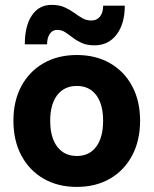

<svg xmlns="http://www.w3.org/2000/svg" viewBox="-20 -738 618 773"><path d="M187.4 -718.4Q137.2 -718.4 108.5 -676.2Q79.9 -633.9 79.9 -559.5H169.6Q169.6 -586.1 180.6 -601.9Q191.6 -617.7 210 -617.7Q227.8 -617.7 242.4 -608.3Q257 -598.8 272.7 -586.6Q288.4 -574.4 309.3 -564.9Q330.3 -555.5 360.9 -555.5Q416.3 -555.5 449.3 -598.8Q482.4 -642.2 482.4 -715.1H395.3Q395.3 -687.5 382.7 -671.5Q370.1 -655.5 348.3 -655.5Q327.2 -655.5 311 -665.1Q294.7 -674.7 277.8 -687Q260.9 -699.2 239.5 -708.8Q218.1 -718.4 187.4 -718.4ZM34 -251.8Q34 -172 66 -111.9Q98 -51.9 155.4 -18.7Q212.9 14.5 289.3 14.5Q365.6 14.5 422.9 -18.7Q480.1 -51.9 512 -111.9Q544 -172 544 -251.9Q544 -331.9 512 -391.3Q480.1 -450.8 422.9 -483.6Q365.6 -516.5 289.3 -516.5Q212.9 -516.5 155.5 -483.6Q98.1 -450.8 66 -391.2Q34 -331.7 34 -251.8ZM395.1 -252Q395.1 -184.3 367.2 -147.1Q339.3 -110 289.4 -110Q239.1 -110 210.6 -147.1Q182.1 -184.3 182.1 -252Q182.1 -318.6 210.6 -355.3Q239.1 -392 289.4 -392Q339.3 -392 367.2 -355.3Q395.1 -318.6 395.1 -252Z"/></svg>

Font: Overused Grotesk Light
Style: Regular
Weight: 300
Designer: RandomMaerks
Version: Version 0.005